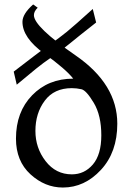

<svg xmlns="http://www.w3.org/2000/svg" viewBox="-20 -838 586 868"><path d="M304.7 -49.8Q361.8 -49.8 399.9 -94.5Q438 -139.2 438 -226.1Q438 -315.9 404.1 -372.8Q370.1 -429.7 348.1 -434.6Q326.2 -439.5 304.7 -439.5Q224.6 -439.5 182.4 -382.8Q140.1 -326.2 140.1 -246.1Q140.1 -168.9 186.3 -109.4Q232.4 -49.8 304.7 -49.8ZM264.2 9.8Q183.1 9.8 117.7 -50Q52.2 -109.9 52.2 -211.4Q52.2 -332 125.2 -407.2Q198.2 -482.4 311 -482.4Q278.8 -524.4 180.2 -595.7Q81.5 -667 81.5 -739.3Q81.5 -774.9 129.9 -817.9L150.4 -803.2Q133.3 -786.6 133.3 -769.5Q133.3 -717.3 321.8 -587.4Q510.3 -457.5 510.3 -278.8Q510.3 -149.9 436.3 -70.1Q362.3 9.8 264.2 9.8ZM55.7 -455.1 42 -514.2Q103 -560.5 133.8 -584.5Q164.6 -608.4 206.3 -637.5Q248 -666.5 282.2 -694.3Q316.4 -722.2 399.4 -797.4L414.6 -736.3Q330.6 -670.4 295.7 -641.4Q260.7 -612.3 216.8 -582Q172.9 -551.8 143.3 -527.6Q113.8 -503.4 55.7 -455.1Z"/></svg>

Font: Almanac
Style: Regular
Weight: 400
Designer: Eden's Almanac
Version: Version 3.501;March 28, 2021;FontCreator 13.0.0.2683 64-bit